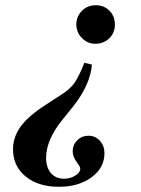

<svg xmlns="http://www.w3.org/2000/svg" viewBox="-20 -512 540 737"><path d="M346 -344Q316 -344 294.5 -366Q273 -388 273 -418Q273 -449 294.5 -470.5Q316 -492 348 -492Q379 -492 400 -471Q421 -450 421 -418Q421 -386 399.5 -365Q378 -344 346 -344ZM262 -105 221 -54Q157 24 157 94Q157 131 175.5 152.5Q194 174 226 174Q250 174 269 162Q288 150 288 136Q288 128 277 114Q259 90 259 69Q259 44 276.5 26.5Q294 9 320 9Q346 9 363.5 28.5Q381 48 381 76Q381 132 331.5 168.5Q282 205 206 205Q127 205 78.5 165.5Q30 126 30 61Q30 14 59.5 -26.5Q89 -67 156 -110L222 -153Q251 -172 267 -195.5Q283 -219 304 -271L333 -264Q326 -186 262 -105Z"/></svg>

Font: STIX
Style: Bold Italic
Weight: 700
Italic angle: -16.33°
Designer: MicroPress Inc., with final additions and corrections provided by Coen Hoffman, Elsevier (retired)
Version: Version 1.1.1